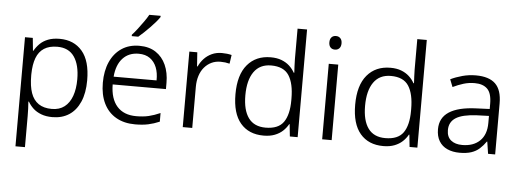

<svg xmlns="http://www.w3.org/2000/svg" viewBox="-59 -940 3650 1350"><g transform="rotate(5 1766.5 -264.5)"><path d="M331 -543Q432 -543 490.5 -474.5Q549 -406 549 -269Q549 -179 521.5 -116.5Q494 -54 444.5 -22Q395 10 327 10Q282 10 248 -3Q214 -16 191.5 -37Q169 -58 154 -84H150Q152 -61 153 -33Q154 -5 154 18V237H87V-533H142L151 -443H154Q169 -470 192 -493Q215 -516 249.5 -529.5Q284 -543 331 -543ZM320 -486Q263 -486 226.5 -462.5Q190 -439 172.5 -393Q155 -347 154 -279V-267Q154 -194 171 -145.5Q188 -97 224.5 -72Q261 -47 318 -47Q372 -47 407.5 -74.5Q443 -102 461 -152Q479 -202 479 -270Q479 -372 439.5 -429Q400 -486 320 -486Z M894 -543Q963 -543 1010 -512Q1057 -481 1081.5 -426.5Q1106 -372 1106 -300V-256H730Q731 -155 778.5 -101.5Q826 -48 914 -48Q964 -48 1002 -57Q1040 -66 1083 -85V-24Q1043 -7 1003.5 1.5Q964 10 911 10Q833 10 776.5 -22.5Q720 -55 690 -116Q660 -177 660 -262Q660 -346 688 -409Q716 -472 768.5 -507.5Q821 -543 894 -543ZM894 -487Q824 -487 781.5 -441Q739 -395 732 -311H1035Q1036 -364 1020.5 -403Q1005 -442 973.5 -464.5Q942 -487 894 -487ZM1024 -757Q1014 -742 997 -722Q980 -702 959.5 -681Q939 -660 918.5 -640.5Q898 -621 880 -606H834V-616Q852 -635 872.5 -662Q893 -689 912.5 -716.5Q932 -744 944 -766H1024Z M1476 -543Q1494 -543 1512 -541Q1530 -539 1545 -535L1536 -473Q1521 -477 1505 -479Q1489 -481 1472 -481Q1437 -481 1408.5 -467.5Q1380 -454 1358.5 -429Q1337 -404 1325.5 -368.5Q1314 -333 1314 -290V0H1247V-533H1303L1310 -434H1314Q1328 -465 1351 -489.5Q1374 -514 1405.5 -528.5Q1437 -543 1476 -543Z M1818 10Q1713 10 1654.5 -59Q1596 -128 1596 -263Q1596 -400 1656.5 -471.5Q1717 -543 1821 -543Q1865 -543 1897.5 -530.5Q1930 -518 1953 -497Q1976 -476 1991 -449H1995Q1994 -469 1992.5 -497Q1991 -525 1991 -545V-760H2058V0H2003L1994 -86H1991Q1976 -59 1953 -37.5Q1930 -16 1896.5 -3Q1863 10 1818 10ZM1827 -47Q1917 -47 1954 -100Q1991 -153 1991 -254V-266Q1991 -373 1954.5 -429.5Q1918 -486 1829 -486Q1749 -486 1707.5 -427Q1666 -368 1666 -261Q1666 -157 1706 -102Q1746 -47 1827 -47Z M2298 -533V0H2231V-533ZM2265 -732Q2284 -732 2296 -719.5Q2308 -707 2308 -684Q2308 -661 2296 -648.5Q2284 -636 2265 -636Q2245 -636 2233.5 -648.5Q2222 -661 2222 -684Q2222 -707 2233.5 -719.5Q2245 -732 2265 -732Z M2663 10Q2558 10 2499.5 -59Q2441 -128 2441 -263Q2441 -400 2501.5 -471.5Q2562 -543 2666 -543Q2710 -543 2742.5 -530.5Q2775 -518 2798 -497Q2821 -476 2836 -449H2840Q2839 -469 2837.5 -497Q2836 -525 2836 -545V-760H2903V0H2848L2839 -86H2836Q2821 -59 2798 -37.5Q2775 -16 2741.5 -3Q2708 10 2663 10ZM2672 -47Q2762 -47 2799 -100Q2836 -153 2836 -254V-266Q2836 -373 2799.5 -429.5Q2763 -486 2674 -486Q2594 -486 2552.5 -427Q2511 -368 2511 -261Q2511 -157 2551 -102Q2591 -47 2672 -47Z M3269 -542Q3362 -542 3407 -498.5Q3452 -455 3452 -360V0H3402L3389 -85H3386Q3366 -56 3341.5 -34Q3317 -12 3283.5 -1Q3250 10 3202 10Q3152 10 3114.5 -7Q3077 -24 3056.5 -58Q3036 -92 3036 -142Q3036 -222 3100 -264Q3164 -306 3291 -311L3386 -315V-351Q3386 -426 3355 -456.5Q3324 -487 3266 -487Q3224 -487 3186.5 -475.5Q3149 -464 3112 -446L3091 -499Q3128 -517 3174 -529.5Q3220 -542 3269 -542ZM3299 -263Q3198 -258 3152 -228.5Q3106 -199 3106 -142Q3106 -94 3135.5 -70Q3165 -46 3215 -46Q3294 -46 3339.5 -90Q3385 -134 3385 -216V-266Z"/></g></svg>

Font: Noto Sans Oriya Light
Style: Regular
Weight: 300
Version: Version 2.003